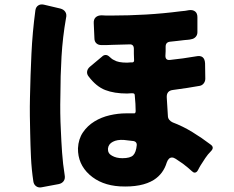

<svg xmlns="http://www.w3.org/2000/svg" viewBox="-20 -805 1040 852"><path d="M128 0Q120 -53 117.5 -106.5Q115 -160 114 -213Q113 -251 112.5 -291Q112 -331 113 -373Q115 -470 119.5 -566Q124 -662 137 -759Q139 -774 150 -781Q161 -788 176 -784L248 -767Q263 -763 270 -752Q277 -741 273 -725Q258 -640 253 -554Q248 -468 248 -381Q247 -341 247.5 -303Q248 -265 250 -228Q252 -178 255.5 -128Q259 -78 267 -28Q270 -12 262.5 -1.5Q255 9 240 12L165 26Q151 29 140.5 21.5Q130 14 128 0ZM512 22Q429 17 377 -30Q325 -77 326 -147Q328 -188 348 -217.5Q368 -247 399 -266Q430 -285 467 -293.5Q504 -302 539 -302H572Q582 -300 582 -312L581 -344L578 -382Q578 -391 569 -391H560L544 -390Q487 -390 447 -405.5Q407 -421 373 -466Q365 -476 366.5 -487.5Q368 -499 378 -508L433 -554Q440 -561 449 -561Q458 -561 467 -552Q472 -547 477 -543.5Q482 -540 487 -538Q504 -527 544 -527L558 -528H566Q575 -528 575 -537L574 -567V-588Q574 -610 553 -608L479 -606Q465 -605 453 -605Q441 -605 430 -605Q416 -605 407.5 -613Q399 -621 399 -635L396 -702Q395 -719 404.5 -728Q414 -737 431 -737Q441 -736 451.5 -736Q462 -736 473 -736Q551 -736 628 -740.5Q705 -745 782 -755Q792 -756 801.5 -757Q811 -758 819 -760Q836 -762 846 -754Q856 -746 856 -729V-662Q856 -650 848.5 -641.5Q841 -633 829 -631Q822 -629 814 -628.5Q806 -628 797 -627Q783 -625 767.5 -623.5Q752 -622 735 -620Q715 -618 715 -598V-578L714 -557Q714 -537 734 -539Q763 -542 792 -546Q821 -550 850 -555Q888 -563 890 -524L891 -456Q891 -444 884 -435Q877 -426 866 -424Q842 -420 812 -415L749 -406Q718 -403 720 -372L725 -291Q725 -281 731 -273.5Q737 -266 746 -262Q791 -245 833.5 -219Q876 -193 914 -164Q933 -151 916 -134Q902 -120 891 -103.5Q880 -87 870 -71Q867 -65 864 -60.5Q861 -56 859 -51Q853 -39 844 -39Q838 -39 832 -45Q822 -54 812 -62.5Q802 -71 791 -79Q783 -84 775.5 -89.5Q768 -95 760 -100Q751 -106 743 -106Q728 -106 720 -84Q705 -34 663 -7Q609 27 512 22ZM523 -103Q558 -103 571 -116Q584 -129 587 -162Q587 -176 573 -179L530 -184Q500 -186 481 -176Q461 -166 459 -145Q458 -124 477 -114Q496 -103 523 -103Z"/></svg>

Font: Higure Gothic Black
Style: Regular
Weight: 900
Designer: Yoshimichi Ohira
Foundry: Positype
Version: Version 1.000